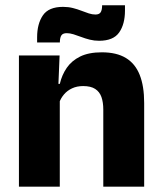

<svg xmlns="http://www.w3.org/2000/svg" viewBox="-20 -699 606 719"><path d="M519.9 0H366.8V-288.8Q366.8 -315.9 359.9 -335.6Q352.9 -355.4 336.4 -366Q319.9 -376.7 291.5 -376.7Q267.9 -376.7 249.9 -368.2Q231.9 -359.8 219.8 -345.6Q207.7 -331.4 201.4 -313.5L177.8 -385H204Q211.8 -418.5 230.1 -445.1Q248.4 -471.7 280.3 -487.4Q312.3 -503.1 361.4 -503.1Q416.4 -503.1 451.4 -481.9Q486.4 -460.7 503.1 -418.7Q519.9 -376.6 519.9 -313.3ZM203.9 0H50.9V-491.4H203.2L198.1 -368.6L203.9 -354.2ZM351 -546.3Q333 -546.3 316.2 -550.5Q299.3 -554.7 284.1 -560.6Q268.9 -566.4 255.2 -570.6Q241.6 -574.8 229.9 -574.8Q215.7 -574.8 210.1 -566.9Q204.6 -558.9 204.2 -542.6V-540.1H119V-559.2Q119 -609.7 140.6 -641.5Q162.2 -673.3 216.2 -673.3Q235.7 -673.3 252.7 -669Q269.7 -664.7 284.5 -658.9Q299.3 -653.1 312.6 -648.8Q325.8 -644.6 337.4 -644.6Q351.4 -644.6 356.8 -652.8Q362.1 -661 362.4 -677V-679.4H448V-659.2Q448 -608.5 426.2 -577.4Q404.5 -546.3 351 -546.3Z"/></svg>

Font: Anek Malayalam Medium
Style: Regular
Weight: 500
Designer: Maithili Shingre (Malayalam) & Yesha Goshar (Latin)
Foundry: Ek Type
Version: Version 1.003